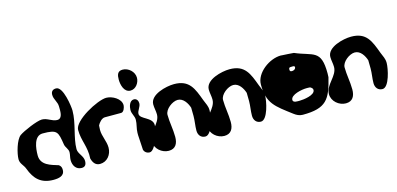

<svg xmlns="http://www.w3.org/2000/svg" viewBox="-92 -1067 3116 1506"><g transform="rotate(-15 1465.5 -313.5)"><path d="M-27 -200C-27 -163 1 -146 13 -113C45 -26 95 27 197 27C238 27 287 20 287 -30C287 -49 283 -61 267 -73C206 -92 126 -110 126 -190C126 -249 137 -347 208 -347C328 -347 330 -327 347 -220C351 -195 374 -177 374 -151C374 -129 366 -110 366 -88C366 -43 390 -6 435 -6C464 -6 474 -25 474 -53C474 -94 433 -121 433 -159C433 -253 481 -356 481 -460C481 -492 459 -661 401 -661C374 -661 359 -647 359 -620C359 -581 387 -557 387 -518C387 -486 394 -419 347 -419C305 -419 275 -454 230 -454C190 -454 74 -404 40 -380C1 -352 -27 -245 -27 -200Z M518 -60C527 -27 544 1 582 1C640 1 679 -49 679 -106C679 -159 650 -204 650 -257C650 -262 651 -288 652 -293C662 -313 687 -343 712 -343H845C867 -343 879 -381 879 -397C879 -451 809 -488 762 -488C691 -488 484 -378 484 -301C484 -212 524 -159 518 -60Z M894 -600C894 -561 908 -493 962 -493C1006 -493 1036 -538 1036 -578C1036 -627 990 -668 943 -668C900 -668 894 -636 894 -600ZM935 -20C941 1 960 14 982 14C1031 14 1075 -144 1075 -183C1075 -248 974 -255 974 -300C974 -327 1002 -350 1002 -380C1002 -400 991 -420 968 -420C932 -420 921 -372 921 -346C921 -313 942 -293 942 -262C942 -226 928 -194 928 -159V-140C929 -122 934 -38 935 -20Z M1019 -63C1019 -5 1074 41 1130 41C1185 41 1206 2 1206 -52C1206 -114 1192 -174 1192 -234C1192 -279 1255 -327 1299 -327C1345 -327 1374 -278 1386 -240C1386 -230 1387 -183 1387 -173C1387 -132 1379 -96 1379 -56C1379 -21 1399 7 1436 7C1491 7 1520 -138 1520 -183C1520 -220 1506 -238 1493 -273C1455 -375 1428 -454 1303 -454C1239 -454 1105 -422 1105 -342C1105 -314 1113 -287 1113 -259C1113 -185 1019 -140 1019 -63Z M1470 -63C1470 -5 1525 41 1581 41C1636 41 1657 2 1657 -52C1657 -114 1643 -174 1643 -234C1643 -279 1706 -327 1750 -327C1796 -327 1825 -278 1837 -240C1837 -230 1838 -183 1838 -173C1838 -132 1830 -96 1830 -56C1830 -21 1850 7 1887 7C1942 7 1971 -138 1971 -183C1971 -220 1957 -238 1944 -273C1906 -375 1879 -454 1754 -454C1690 -454 1556 -422 1556 -342C1556 -314 1564 -287 1564 -259C1564 -185 1470 -140 1470 -63Z M2207 -330C2207 -347 2215 -347 2231 -347C2239 -347 2255 -350 2255 -337C2255 -321 2238 -313 2225 -313C2212 -313 2207 -316 2207 -330ZM2168 -93C2168 -137 2263 -154 2298 -154C2303 -154 2324 -154 2328 -153C2340 -146 2349 -139 2349 -127C2349 -84 2252 -73 2224 -73C2209 -73 2168 -69 2168 -93ZM1961 -274C1961 -119 2023 -82 2148 13C2169 29 2191 40 2218 40C2409 40 2447 -23 2488 -193C2488 -194 2489 -215 2489 -224C2489 -420 2418 -385 2275 -447C2261 -448 2195 -453 2181 -453C2181 -453 2173 -454 2171 -454C2078 -454 1961 -369 1961 -274Z M2457 -63C2457 -5 2512 41 2568 41C2623 41 2644 2 2644 -52C2644 -114 2630 -174 2630 -234C2630 -279 2693 -327 2737 -327C2783 -327 2812 -278 2824 -240C2824 -230 2825 -183 2825 -173C2825 -132 2817 -96 2817 -56C2817 -21 2837 7 2874 7C2929 7 2958 -138 2958 -183C2958 -220 2944 -238 2931 -273C2893 -375 2866 -454 2741 -454C2677 -454 2543 -422 2543 -342C2543 -314 2551 -287 2551 -259C2551 -185 2457 -140 2457 -63Z"/></g></svg>

Font: Charger
Style: Overspray
Weight: 400
Designer: Jasper
Foundry: Cannot Into Space Fonts
Version: Version 0.980